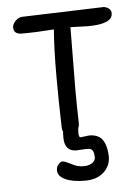

<svg xmlns="http://www.w3.org/2000/svg" viewBox="-49 -505 528 726"><g transform="rotate(-5 215.0 -142.0)"><path d="M400 -440Q400 -460 373 -466L61 -456Q47 -455 35.5 -443Q24 -431 24 -419Q24 -393 55 -393Q110 -393 177 -398Q171 -329 171 -219Q171 -127 174 -28Q174 -15 178 -11Q177 -6 177 12Q177 65 222 65L258 63Q266 63 269.5 63.5Q273 64 274 64Q289 69 289 98Q289 110 276.5 118.5Q264 127 244 127Q220 127 199 115Q174 102 166 102Q158 102 150 112Q142 120 142 134Q142 156 170 169Q197 182 245 182Q290 182 316 158Q342 134 342 99Q342 87 339 70Q331 32 310 21Q296 13 275 13L242 17Q235 17 235 -1L236 -18Q240 -25 240 -34Q238 -108 238 -164L240 -401L306 -399Q400 -399 400 -440Z"/></g></svg>

Font: Patrick Hand SC
Style: Regular
Weight: 400
Designer: Patrick Wagesreiter
Foundry: Patrick Wagesreiter
Version: Version 2.001; ttfautohint (v1.8.2)